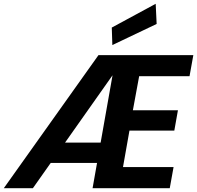

<svg xmlns="http://www.w3.org/2000/svg" viewBox="-43 -990 1037 1010"><path d="M-23 0 475 -700H974L954 -589H689L656 -410H893L874 -303H638L604 -111H870L850 0H444L549 -594L130 0ZM144 -133 223 -240H553L534 -133ZM548 -753 545 -845 776 -970 781 -864Z"/></svg>

Font: DM Sans ExtraBold
Style: Italic
Weight: 800
Italic angle: -10°
Designer: Colophon Foundry, Jonny Pinhorn
Foundry: Colophon Foundry
Version: Version 4.004;gftools[0.9.30]